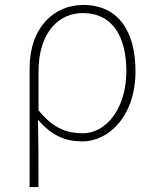

<svg xmlns="http://www.w3.org/2000/svg" viewBox="-20 -560 628 778"><path d="M100 198H136C136 92 136 31 134 -75C190 -9 247 13 313 13C423 13 529 -92 529 -271C529 -434 459 -540 317 -540C202 -540 100 -452 100 -283ZM315 -20C258 -20 199 -35 136 -113V-268C136 -435 223 -507 315 -507C441 -507 492 -405 492 -271C492 -124 413 -20 315 -20Z"/></svg>

Font: Noto Sans CJK HK Thin
Style: Regular
Weight: 100
Designer: Ryoko NISHIZUKA 西塚涼子 (kana, bopomofo & ideographs); Paul D. Hunt (Latin, Greek & Cyrillic); Sandoll Communications 산돌커뮤니
Foundry: Adobe
Version: Version 2.004;hotconv 1.0.118;makeotfexe 2.5.65603